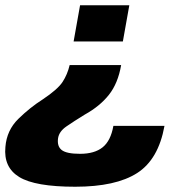

<svg xmlns="http://www.w3.org/2000/svg" viewBox="-33 -613 691 729"><path d="M427 -366H231.5Q223 -330 204.5 -301.8Q186 -273.5 129 -235.5Q81 -205 36.8 -161.8Q-7.5 -118.5 -12.5 -55Q-20 22.5 40.2 59.2Q100.5 96 252.5 96Q406.5 96 487.5 44.2Q568.5 -7.5 591.5 -135H397.5Q387.5 -78.5 356.8 -53.8Q326 -29 271 -29Q220 -29 201.5 -43.2Q183 -57.5 187.5 -88.5Q191.5 -114 219.5 -133.2Q247.5 -152.5 289 -178Q346 -209.5 380.5 -253Q415 -296.5 427 -366ZM433.5 -455.5 458 -593H271L246.5 -455.5Z"/></svg>

Font: Anybody UltraCondensed Thin ExtraBold
Style: Italic
Weight: 800
Italic angle: -10°
Version: Version 1.111